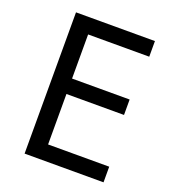

<svg xmlns="http://www.w3.org/2000/svg" viewBox="-131 -813 818 912"><g transform="rotate(20 278.0 -357.0)"><path d="M496 0H97V-714H496V-635H187V-412H478V-334H187V-79H496Z"/></g></svg>

Font: Noto Sans IKEA
Style: Regular
Weight: 400
Designer: Monotype Design Team
Foundry: Monotype Imaging Inc.
Version: Version 2.001